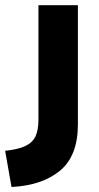

<svg xmlns="http://www.w3.org/2000/svg" viewBox="-85 -496 389 751"><path d="M-64.9 93.8Q-13.2 88.4 14.9 74.7Q43 61 54.2 36.6Q65.4 12.2 65.4 -28.3V-475.6H219.7V-9.8Q219.7 113.8 149.7 171.6Q79.6 229.5 -40 235.4Z"/></svg>

Font: DavidDev Light
Style: Regular
Weight: 300
Designer: David.dev
Foundry: David.dev
Version: Version 1.001;FEAKit 1.0